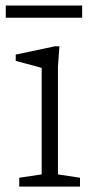

<svg xmlns="http://www.w3.org/2000/svg" viewBox="-20 -694 355 714"><path d="M201 -522 195.5 -447V-45.5L277.5 -33V0H51.5V-33L135 -45.5V-441.5Q129.5 -443 112.2 -447.8Q95 -452.5 74.2 -458Q53.5 -463.5 38.5 -467.5V-491L185 -522ZM1.5 -628V-673.5H285.5V-628Z"/></svg>

Font: Newsreader 6pt Light
Style: Regular
Weight: 300
Designer: Hugues Gentile
Foundry: Production Type
Version: Version 1.003; ttfautohint (v1.8.3)